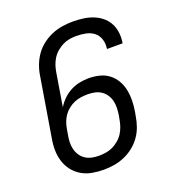

<svg xmlns="http://www.w3.org/2000/svg" viewBox="-136 -849 872 962"><g transform="rotate(-20 300.0 -367.5)"><path d="M254 8Q222 8 192 2.5Q162 -3 136.5 -18Q111 -33 93 -56Q75 -79 66 -107.5Q57 -136 56.5 -167Q56 -198 62 -230L114 -545Q118 -572 128.5 -599.5Q139 -627 156 -651Q173 -675 197.5 -693.5Q222 -712 248.5 -723Q275 -734 303.5 -738.5Q332 -743 359 -743Q387 -743 414 -739.5Q441 -736 465 -727Q489 -718 509 -702.5Q529 -687 542 -665Q555 -643 559 -616Q563 -589 559 -562L558 -555H475V-559Q479 -584 471 -607.5Q463 -631 445 -645Q427 -659 402.5 -664Q378 -669 352 -669Q334 -669 315.5 -666Q297 -663 280 -654.5Q263 -646 247.5 -633Q232 -620 221.5 -603.5Q211 -587 205 -569Q199 -551 196 -533L167 -356Q180 -378 199 -396.5Q218 -415 241 -427Q264 -439 289 -444Q314 -449 338 -449Q367 -449 395 -442Q423 -435 444.5 -418.5Q466 -402 480 -378Q494 -354 499.5 -326.5Q505 -299 504.5 -270Q504 -241 499 -211L495 -190Q491 -163 481.5 -136Q472 -109 455 -85Q438 -61 414.5 -42.5Q391 -24 364 -12.5Q337 -1 309 3.5Q281 8 254 8ZM255 -66Q273 -66 292 -69Q311 -72 328 -80Q345 -88 361 -101.5Q377 -115 387.5 -131.5Q398 -148 404 -166Q410 -184 413 -202L417 -223Q420 -243 420.5 -262Q421 -281 416.5 -299Q412 -317 402 -332Q392 -347 377 -357Q362 -367 344 -371Q326 -375 306 -375Q288 -375 270 -372.5Q252 -370 235 -363Q218 -356 202.5 -344Q187 -332 176 -316.5Q165 -301 158.5 -283.5Q152 -266 149 -248L144 -218Q140 -198 139.5 -179Q139 -160 143.5 -142Q148 -124 158 -109Q168 -94 183 -84Q198 -74 216.5 -70Q235 -66 255 -66Z"/></g></svg>

Font: Iosevka Aile Oblique
Style: Regular
Weight: 400
Italic angle: -9°
Designer: Belleve Invis
Foundry: Belleve Invis
Version: Version 31.1.0; ttfautohint (v1.8.4)